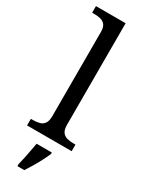

<svg xmlns="http://www.w3.org/2000/svg" viewBox="-252 -799 814 1059"><g transform="rotate(30 155.0 -269.5)"><path d="M13 0V-42H26Q49 -42 67.5 -47Q86 -52 97 -67.5Q108 -83 108 -114V-650Q108 -680 96.5 -694.5Q85 -709 66.5 -713.5Q48 -718 26 -718H13V-760H202V-114Q202 -83 213 -67.5Q224 -52 243 -47Q262 -42 284 -42H297V0ZM79 208Q85 186 90 161Q95 136 100 110.5Q105 85 109 61H206V71Q197 92 183 119Q169 146 153 173Q137 200 123 221H79Z"/></g></svg>

Font: Noto Serif Thai
Style: Regular
Weight: 400
Designer: Monotype Design Team
Foundry: Monotype Imaging Inc.
Version: Version 2.001